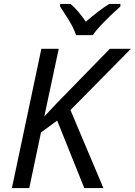

<svg xmlns="http://www.w3.org/2000/svg" viewBox="-20 -964 691 984"><path d="M41 0 192 -714H281L207 -367L269 -433L543 -714H651L341 -400L510 0H412L273 -346L190 -285L130 0ZM370 -784Q357 -822 332 -862Q307 -902 288 -931V-944H341Q361 -928 381 -904Q401 -880 420 -853Q451 -880 482 -903.5Q513 -927 540 -944H597V-931Q580 -916 552 -889.5Q524 -863 497.5 -835Q471 -807 456 -784Z"/></svg>

Font: Manna Sans
Style: Italic
Weight: 400
Italic angle: -12°
Designer: Monotype Design Team
Foundry: Monotype Imaging Inc.
Version: Version 2.001.1; ttfautohint (v1.8.2)